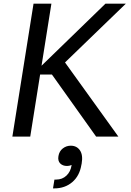

<svg xmlns="http://www.w3.org/2000/svg" viewBox="-20 -750 718 1054"><path d="M146 0H47.9L164.1 -730H262.2L208 -389.2L559.1 -730H670.9L336.9 -407.2L629.9 0H507.8L265.1 -340.8H200.2ZM277.8 284.2H271L278.8 235.8H288.1Q321.8 235.8 344.7 214.1Q367.7 192.4 373 157.2V155.8Q360.4 161.1 348.1 161.1Q324.2 161.1 310.3 147Q296.4 132.8 300.8 106.9Q305.2 80.1 324.7 64.9Q344.2 49.8 368.2 49.8Q401.4 49.8 418.9 75.4Q436.5 101.1 428.2 148.9L426.8 154.8Q417 215.3 376.7 249.8Q336.4 284.2 277.8 284.2Z"/></svg>

Font: Sora Italic
Style: Regular
Weight: 400
Designer: Jonathan Barnbrook, Julián Moncada
Foundry: Barnbrook Fonts
Version: Version 2.000